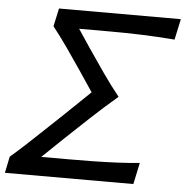

<svg xmlns="http://www.w3.org/2000/svg" viewBox="-55 -763 789 813"><g transform="rotate(5 339.0 -356.5)"><path d="M-4.5 0 10 -70Q39 -94.5 76.8 -129.5Q114.5 -164.5 153.8 -201.8Q193 -239 227 -271L331.5 -371.5L272.5 -459.5Q241 -506 210 -550.5Q179 -595 146.5 -636L163 -713H681L662 -624.5Q587.5 -630.5 518 -632.8Q448.5 -635 385.5 -635H255.5L308.5 -555.5Q341 -508 375.5 -458.2Q410 -408.5 447 -362.5Q390 -314 334.5 -262.2Q279 -210.5 227.5 -161.5L143 -80.5H260Q304 -80.5 358.5 -81.2Q413 -82 466.2 -84.5Q519.5 -87 561 -91.5L541.5 0Z"/></g></svg>

Font: Commissioner Flair
Style: Italic
Weight: 400
Italic angle: -12°
Designer: Kostas Bartsokas
Foundry: Kostas Bartsokas
Version: Version 1.000; ttfautohint (v1.8.3)